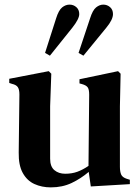

<svg xmlns="http://www.w3.org/2000/svg" viewBox="-20 -797 602 831"><path d="M200 14Q161 14 129 -0.5Q97 -15 78.5 -48.5Q60 -82 61 -137L64 -388Q64 -410 57 -420Q50 -430 32 -434L20 -438V-456L191 -489L202 -478L197 -337V-110Q197 -76 215.5 -60.5Q234 -45 262 -45Q291 -45 314.5 -53.5Q338 -62 363 -79L366 -387Q366 -410 359.5 -419Q353 -428 335 -433L324 -436V-454L491 -489L502 -478L499 -337V-75Q499 -54 504.5 -41.5Q510 -29 529 -23L542 -19V0L373 10L364 -53Q330 -24 290 -5Q250 14 200 14ZM341 -556 320 -568 370 -718Q381 -753 396 -765Q411 -777 427 -777Q444 -777 456.5 -766Q469 -755 469 -736Q469 -712 440 -677ZM196 -556 175 -568 223 -718Q234 -753 249 -765Q264 -777 281 -777Q298 -777 310.5 -766Q323 -755 323 -736Q323 -715 293 -677Z"/></svg>

Font: DeepMind Serif Text
Style: Regular
Weight: 400
Designer: Frank Grießhammer / Modifications: Colophon Foundry
Foundry: Colophon Foundry
Version: Version 5.003; ttfautohint (v1.8.2)